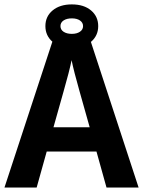

<svg xmlns="http://www.w3.org/2000/svg" viewBox="-20 -839 640 859"><path d="M600.1 0H456.5L411.6 -161.1H189L144 0H0L216.3 -658.7H384.3ZM300.3 -569.8Q296.4 -549.3 285.9 -508.5Q275.4 -467.8 219.2 -269.5H381.3Q324.2 -470.7 314.2 -510.3Q304.2 -549.8 300.3 -569.8ZM419.4 -722.2Q419.4 -679.7 387.5 -652.1Q355.5 -624.5 301.3 -624.5Q246.6 -624.5 214.8 -652.1Q183.1 -679.7 183.1 -722.2Q183.1 -765.6 215.6 -792.5Q248 -819.3 301.3 -819.3Q355.5 -819.3 387.5 -792.2Q419.4 -765.1 419.4 -722.2ZM351.6 -722.2Q351.6 -737.8 337.9 -747.3Q324.2 -756.8 301.3 -756.8Q278.8 -756.8 264.6 -747.6Q250.5 -738.3 250.5 -722.2Q250.5 -706.1 264.6 -696.8Q278.8 -687.5 301.3 -687.5Q323.7 -687.5 337.6 -697Q351.6 -706.5 351.6 -722.2Z"/></svg>

Font: Cousine
Style: Bold
Weight: 700
Monospace: yes
Designer: Steve Matteson
Foundry: Ascender Corporation
Version: Version 1.20